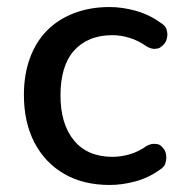

<svg xmlns="http://www.w3.org/2000/svg" viewBox="-20 -517 519 546"><path d="M292 9Q217 9 162.5 -22.5Q108 -54 78 -111.5Q48 -169 48 -247Q48 -305 65 -351.5Q82 -398 113.5 -430Q145 -462 190.5 -479.5Q236 -497 292 -497Q327 -497 365.5 -486.5Q404 -476 437 -452Q450 -444 453 -435Q456 -426 456 -419Q456 -414 454 -405.5Q452 -397 443.5 -388.5Q435 -380 428 -379Q421 -378 419 -378Q409 -378 397 -385Q373 -402 348 -409.5Q323 -417 300 -417Q264 -417 236.5 -405.5Q209 -394 190 -372.5Q171 -351 161.5 -319Q152 -287 152 -246Q152 -164 190.5 -117.5Q229 -71 300 -71Q323 -71 348 -78Q373 -85 397 -102Q408 -108 418 -108Q421 -108 428 -107Q435 -106 442.5 -97.5Q450 -89 451.5 -81Q453 -73 453 -69Q453 -61 450 -51.5Q447 -42 434 -34Q402 -11 364.5 -1Q327 9 292 9Z"/></svg>

Font: Nunito SemiBold
Style: Regular
Weight: 600
Designer: Vernon Adams
Foundry: Vernon Adams
Version: Version 3.602